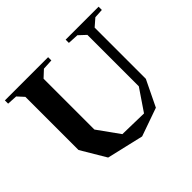

<svg xmlns="http://www.w3.org/2000/svg" viewBox="-176 -908 1124 1124"><g transform="rotate(-45 386.0 -346.5)"><path d="M409.2 12.2 181.2 -41 89.8 -194.8V-634.8L53.2 -674.8L-9.8 -678.2V-705.1H348.1V-678.2L283.2 -674.8L240.2 -634.8V-213.9L336.9 -79.1L512.2 -75.2L603 -209V-634.8L560.1 -674.8L493.2 -678.2V-705.1H766.1V-678.2L709 -674.8L663.1 -634.8V-210.9L585 -49.8Z"/></g></svg>

Font: Ortica Angular Bold
Style: Regular
Weight: 700
Designer: Benedetta Bovani
Foundry: Collletttivo
Version: Version 2.000;Glyphs 3.1.2 (3151)